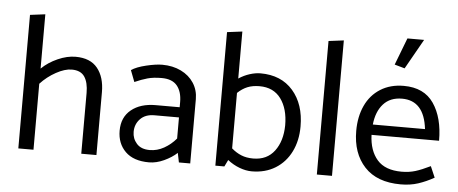

<svg xmlns="http://www.w3.org/2000/svg" viewBox="-50 -865 2380 997"><g transform="rotate(5 1139.5 -366.0)"><path d="M480 -329V-1H401V-318Q401 -372 381 -402Q361 -432 314 -432Q278 -432 232.5 -407Q187 -382 152 -344V0H73V-696L152 -706V-423Q187 -457 235.5 -478.5Q284 -500 328 -500Q405 -500 442.5 -453.5Q480 -407 480 -329Z M783 -429Q838 -429 863.5 -398Q889 -367 889 -313V-286H764Q685 -286 637 -247Q589 -208 589 -138Q589 -71 631.5 -29Q674 13 755 13Q793 13 833 -5.5Q873 -24 900 -49L910 0H969V-335Q969 -382 945 -419Q921 -456 878 -477Q835 -498 780 -498Q747 -498 696.5 -486Q646 -474 620 -456L643 -396Q679 -412 709.5 -420.5Q740 -429 783 -429ZM762 -233H890V-123Q863 -91 827.5 -71Q792 -51 753 -51Q708 -51 685 -77Q662 -103 662 -138Q662 -178 688.5 -205.5Q715 -233 762 -233Z M1523 -241Q1523 -167 1494.5 -109.5Q1466 -52 1413.5 -19.5Q1361 13 1290 13Q1260 13 1226.5 0.5Q1193 -12 1164 -35L1147 0H1100V-696L1179 -706V-461Q1206 -479 1236 -488.5Q1266 -498 1292 -498Q1400 -498 1461.5 -427.5Q1523 -357 1523 -241ZM1443 -240Q1443 -326 1404.5 -378.5Q1366 -431 1293 -431Q1257 -431 1230 -420Q1203 -409 1179 -386V-97Q1203 -76 1230 -65Q1257 -54 1292 -54Q1364 -54 1403 -106Q1442 -158 1443 -240Z M1629 -696V0H1708V-706Z M2039 -498Q1969 -498 1917.5 -465.5Q1866 -433 1839.5 -375.5Q1813 -318 1813 -244Q1813 -127 1878 -57Q1943 13 2067 13Q2117 13 2158 -0.5Q2199 -14 2240 -37L2215 -95Q2170 -73 2137.5 -63Q2105 -53 2066 -53Q1980 -53 1938.5 -100.5Q1897 -148 1894 -230H2246Q2246 -350 2195.5 -424Q2145 -498 2039 -498ZM2036 -431Q2151 -431 2168 -284H1896Q1903 -352 1938.5 -391.5Q1974 -431 2036 -431ZM2036 -745 1982 -604 2035 -589 2123 -745Z"/></g></svg>

Font: Catamaran
Style: Regular
Weight: 400
Designer: Pria Ravichandran
Version: Version 1.000;PS 001.000;hotconv 1.0.70;makeotf.lib2.5.58329